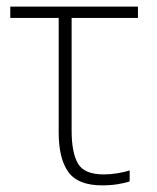

<svg xmlns="http://www.w3.org/2000/svg" viewBox="-20 -550 473 579"><path d="M288 9Q215 9 186 -31.5Q157 -72 157 -150V-496H11V-530H396V-496H196V-156Q196 -90 215 -57Q234 -24 293 -24Q313 -24 334 -27.5Q355 -31 371 -36V-3Q357 2 335 5.5Q313 9 288 9Z"/></svg>

Font: Noto Sans ExtraLight
Style: Regular
Weight: 200
Designer: Monotype Design Team
Foundry: Monotype Imaging Inc.
Version: Version 2.007